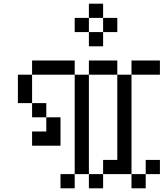

<svg xmlns="http://www.w3.org/2000/svg" viewBox="-20 -1020 886 1040"><path d="M153.8 -307.7H230.8V-230.8H153.8ZM230.8 -307.7H307.7V-230.8H230.8ZM230.8 -384.6H307.7V-307.7H230.8ZM153.8 -461.5H230.8V-384.6H153.8ZM76.9 -538.5H153.8V-461.5H76.9ZM76.9 -615.4H153.8V-538.5H76.9ZM153.8 -692.3H230.8V-615.4H153.8ZM230.8 -692.3H307.7V-615.4H230.8ZM384.6 -538.5H461.5V-461.5H384.6ZM384.6 -461.5H461.5V-384.6H384.6ZM384.6 -384.6H461.5V-307.7H384.6ZM384.6 -307.7H461.5V-230.8H384.6ZM384.6 -230.8H461.5V-153.8H384.6ZM461.5 -76.9H538.5V0H461.5ZM538.5 -153.8H615.4V-76.9H538.5ZM615.4 -153.8H692.3V-76.9H615.4ZM692.3 -76.9H769.2V0H692.3ZM615.4 -230.8H692.3V-153.8H615.4ZM615.4 -307.7H692.3V-230.8H615.4ZM615.4 -384.6H692.3V-307.7H615.4ZM615.4 -461.5H692.3V-384.6H615.4ZM615.4 -538.5H692.3V-461.5H615.4ZM384.6 -153.8H461.5V-76.9H384.6ZM307.7 -76.9H384.6V0H307.7ZM769.2 -153.8H846.2V-76.9H769.2ZM692.3 -692.3H769.2V-615.4H692.3ZM769.2 -692.3H846.2V-615.4H769.2ZM461.5 -692.3H538.5V-615.4H461.5ZM538.5 -692.3H615.4V-615.4H538.5ZM615.4 -615.4H692.3V-538.5H615.4ZM384.6 -615.4H461.5V-538.5H384.6ZM307.7 -692.3H384.6V-615.4H307.7ZM461.5 -846.2H538.5V-769.2H461.5ZM384.6 -923.1H461.5V-846.2H384.6ZM461.5 -1000H538.5V-923.1H461.5ZM538.5 -923.1H615.4V-846.2H538.5Z"/></svg>

Font: Jacquarda Bastarda 9
Style: Regular
Weight: 400
Designer: Sarah Cadigan-Fried
Version: Version 1.000; ttfautohint (v1.8.4.7-5d5b)